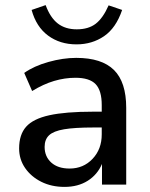

<svg xmlns="http://www.w3.org/2000/svg" viewBox="-20 -724 589 753"><path d="M233 9Q182 9 142 -11Q102 -31 78.5 -65Q55 -99 55 -142Q55 -196 82.5 -227Q110 -258 173.5 -272Q237 -286 345 -286H379V-312Q379 -369 355 -394Q331 -419 276 -419Q234 -419 192 -406.5Q150 -394 106 -367L75 -438Q113 -465 170 -481Q227 -497 279 -497Q379 -497 427 -449.5Q475 -402 475 -301V0H380V-81Q362 -39 324 -15Q286 9 233 9ZM253 -63Q307 -63 343 -101Q379 -139 379 -197V-224H346Q273 -224 231.5 -217Q190 -210 172.5 -193.5Q155 -177 155 -148Q155 -110 181 -86.5Q207 -63 253 -63ZM280 -550Q215 -550 168.5 -584.5Q122 -619 104 -685L159 -704Q177 -655 206.5 -632Q236 -609 281 -609Q327 -609 355.5 -631Q384 -653 406 -703L459 -685Q435 -614 388 -582Q341 -550 280 -550Z"/></svg>

Font: Nunito Sans SemiBold
Style: Regular
Weight: 600
Designer: Vernon Adams
Foundry: Vernon Adams
Version: Version 3.101; ttfautohint (v1.8.4.7-5d5b);gftools[0.9.27]